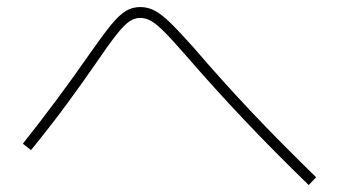

<svg xmlns="http://www.w3.org/2000/svg" viewBox="-20 -617 978 553"><path d="M515.6 -457Q475.6 -502.9 453.1 -525.4Q430.7 -547.9 415.3 -556.6Q399.9 -565.4 383.8 -565.4Q367.7 -565.4 352.8 -555.4Q337.9 -545.4 316.7 -518.8Q295.4 -492.2 258.8 -438.5Q215.3 -375.5 171.6 -316.2Q127.9 -256.8 69.3 -184.6L45.9 -203.1Q149.4 -334 235.4 -458Q276.4 -516.6 300 -545.4Q323.7 -574.2 342.5 -585.4Q361.3 -596.7 383.8 -596.7Q405.3 -596.7 424.6 -586.9Q443.8 -577.1 469.2 -552.7Q494.6 -528.3 538.1 -479.5Q620.1 -383.8 705.1 -293.9Q790 -204.1 890.6 -106.4L869.1 -84Q767.1 -183.1 682.4 -272.7Q597.7 -362.3 515.6 -457Z"/></svg>

Font: Pretendard JP Thin
Style: Regular
Weight: 100
Designer: Base glyphs from Inter by Rasmus Andersson; Hangeul glyphs from Noto Sans CJK(Source Han Sans) by Jang Soo-young and Kan
Foundry: Kil Hyung-jin
Version: Version 1.309